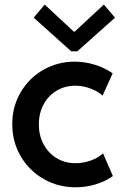

<svg xmlns="http://www.w3.org/2000/svg" viewBox="-20 -792 522 818"><path d="M32.2 -262.7Q32.2 -337.9 68.1 -398.9Q104 -460 165 -494.6Q226.1 -529.3 297.9 -529.3Q341.8 -529.3 384.3 -516.1Q426.8 -502.9 460 -479.5L417 -384.8Q396 -403.8 364.3 -415.3Q332.5 -426.8 300.8 -426.8Q256.8 -426.8 221.2 -405.5Q185.5 -384.3 165.5 -346.7Q145.5 -309.1 145.5 -261.7Q145.5 -215.3 165.5 -177.7Q185.5 -140.1 220.9 -118.4Q256.3 -96.7 300.8 -96.7Q335.9 -96.7 368.2 -108.6Q400.4 -120.6 418.9 -138.7L460.9 -42Q431.6 -20.5 389.9 -7.3Q348.1 5.9 301.8 5.9Q227.5 5.9 165.8 -29.5Q104 -64.9 68.1 -126.5Q32.2 -188 32.2 -262.7ZM294.4 -657.2H298.3L422.4 -772.5L470.2 -716.8L309.1 -573.2H283.7L123.5 -716.8L170.4 -772.5Z"/></svg>

Font: Reddit Sans Chocolate SemiBold
Style: Regular
Weight: 600
Designer: Stephen Hutchings
Foundry: Reddit
Version: Version 1.011